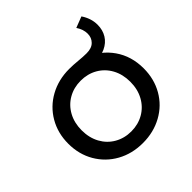

<svg xmlns="http://www.w3.org/2000/svg" viewBox="-178 -835 993 993"><g transform="rotate(-45 318.0 -339.0)"><path d="M42 -265Q42 -342.6 77.9 -404.2Q113.9 -465.9 176.9 -500.6Q240 -535.4 318.7 -535.4Q347.4 -535.4 385.4 -531.7Q398.6 -530.6 412 -529.6Q425.4 -528.7 440.1 -528.7Q477.3 -528.7 496.5 -548.1Q515.7 -567.4 515.7 -596.6Q515.7 -628.6 494.9 -659.3L555.7 -682.7Q569.1 -663.4 576.9 -640.4Q584.6 -617.4 584.6 -593.3Q584.6 -554.6 566.6 -525.4Q548.6 -496.1 514.1 -480.2Q479.7 -464.3 432.6 -464.3Q406.7 -464.3 366.4 -470.6L422.6 -516.3Q501 -487 547.4 -420.6Q593.7 -354.1 593.7 -265Q593.7 -187.4 558.2 -125.7Q522.7 -64 459.6 -29.2Q396.6 5.6 317.9 5.6Q239.1 5.6 176.5 -29.2Q113.9 -64 77.9 -125.7Q42 -187.4 42 -265ZM495.7 -265Q495.7 -319.6 472.6 -361.8Q449.4 -404 408.9 -427.2Q368.3 -450.4 317.9 -450.4Q267.4 -450.4 226.9 -427.2Q186.3 -404 163.1 -361.8Q140 -319.6 140 -265Q140 -210.4 163.1 -168.2Q186.3 -126 226.9 -102.7Q267.4 -79.4 317.9 -79.4Q368.3 -79.4 408.9 -102.7Q449.4 -126 472.6 -168.2Q495.7 -210.4 495.7 -265Z"/></g></svg>

Font: iiserrat Thin
Style: Regular
Weight: 100
Designer: Akira Ohta
Foundry: Akira Ohta
Version: Version 1.200;Glyphs 3.3.1 (3343)